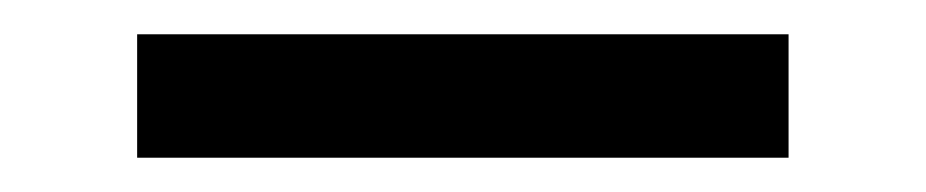

<svg xmlns="http://www.w3.org/2000/svg" viewBox="-20 92 540 112"><path d="M60 184V112H440V184Z"/></svg>

Font: Iosevka SS01
Style: Regular
Weight: 400
Monospace: yes
Designer: Belleve Invis
Foundry: Belleve Invis
Version: 2.3.3; ttfautohint (v1.8.3)